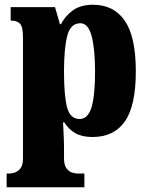

<svg xmlns="http://www.w3.org/2000/svg" viewBox="-20 -566 630 810"><path d="M8 224V166H21Q29 166 42 162Q55 158 66 144.5Q77 131 77 104V-407Q77 -454 64 -466.5Q51 -479 29 -479H25V-536H212L233 -464H237Q256 -500 288.5 -523Q321 -546 372 -546Q460 -546 506.5 -478.5Q553 -411 553 -265Q553 -120 507 -54Q461 12 370 12Q326 12 298 -4Q270 -20 251 -50H246Q247 -26 248.5 1.5Q250 29 250 60V102Q250 130 260.5 144Q271 158 284 162Q297 166 304 166H336V224ZM316 -64Q351 -64 366 -113Q381 -162 381 -263Q381 -360 366.5 -414Q352 -468 319 -468Q277 -468 263.5 -414Q250 -360 250 -265Q250 -162 263 -113Q276 -64 316 -64Z"/></svg>

Font: Noto Serif Hebrew Condensed Black
Style: Regular
Weight: 900
Width: 3
Designer: Monotype Design Team
Foundry: Monotype Imaging Inc.
Version: Version 2.004; ttfautohint (v1.8.4.7-5d5b)